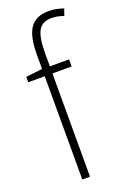

<svg xmlns="http://www.w3.org/2000/svg" viewBox="-148 -815 572 865"><g transform="rotate(-20 138.0 -382.5)"><path d="M218 -495V-529H126V-594C127 -693 147 -731 207 -731C226 -731 247 -727 265 -720L276 -752C256 -759 234 -765 206 -765C120 -765 89 -710 89 -598V-530L10 -521V-495H89V0H126V-495Z"/></g></svg>

Font: Noto Sans Hebrew Condensed ExtraLight
Style: Regular
Weight: 200
Width: 3
Designer: Monotype Design Team
Foundry: Monotype Imaging Inc.
Version: Version 2.004